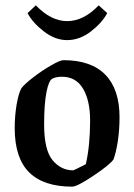

<svg xmlns="http://www.w3.org/2000/svg" viewBox="-20 -688 502 718"><path d="M35 -209Q35 -254 42 -296Q49 -338 60 -358Q71 -373 104 -398.5Q137 -424 171 -443.5Q205 -463 217 -463Q321 -463 374 -408.5Q427 -354 427 -250Q427 -202 420.5 -159.5Q414 -117 404 -91Q387 -69 327.5 -29.5Q268 10 250 10Q143 10 89 -43.5Q35 -97 35 -209ZM301 -74Q317 -145 317 -237Q317 -312 290.5 -356.5Q264 -401 212 -401Q190 -401 176 -394Q162 -387 153.5 -342Q145 -297 145 -223Q145 -127 176.5 -89Q208 -51 254 -51Q260 -53 301 -74ZM83 -639 114 -668Q171 -609 231 -609Q293 -609 349 -668L381 -639Q362 -603 320 -570.5Q278 -538 231 -538Q186 -538 144 -570.5Q102 -603 83 -639Z"/></svg>

Font: Grenze Medium
Style: Regular
Weight: 500
Designer: Renata Polastri
Foundry: Omnibus-Type
Version: Version 1.002; ttfautohint (v1.8)